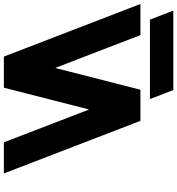

<svg xmlns="http://www.w3.org/2000/svg" viewBox="-178 -929 910 986"><g transform="rotate(90 277.0 -436.0)"><path d="M-161.6 -871 -115.3 -751H292.7L246.4 -871ZM347.3 -436.1H345.6L234.4 -0.9H74.6L-195.5 -702.1H-35.7L131.9 -266.9H133.6L244.8 -702.1H404.6L674.7 -0.9H514.9Z"/></g></svg>

Font: Hussar
Style: BdOpOblFour
Weight: 700
Foundry: Cannot Into Space Fonts
Version: Version 2.00